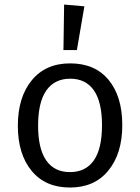

<svg xmlns="http://www.w3.org/2000/svg" viewBox="-20 -819 621 851"><path d="M264.2 -798.8 354 -791 320.8 -597.2H261.2ZM291 -538.1Q400.9 -538.1 461.4 -464.8Q522 -391.6 522 -264.2Q522 -138.7 460.4 -63.2Q398.9 12.2 290 12.2Q181.2 12.2 120.1 -61.8Q59.1 -135.7 59.1 -262.2Q59.1 -387.7 120.6 -462.9Q182.1 -538.1 291 -538.1ZM148.9 -262.2Q148.9 -159.2 185.1 -107.7Q221.2 -56.2 290 -56.2Q359.4 -56.2 395.8 -107.9Q432.1 -159.7 432.1 -264.2Q432.1 -367.2 396 -418.7Q359.9 -470.2 291 -470.2Q222.2 -470.2 185.5 -418.2Q148.9 -366.2 148.9 -262.2Z"/></svg>

Font: Fira Sans Book
Style: Regular
Weight: 350
Designer: Carrois Corporate & Edenspiekermann AG
Foundry: Carrois Corporate GbR & Edenspiekermann AG
Version: Version 4.203;PS 004.203;hotconv 1.0.88;makeotf.lib2.5.64775